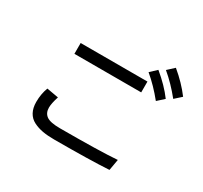

<svg xmlns="http://www.w3.org/2000/svg" viewBox="-160 -1041 1320 1247"><g transform="rotate(30 500.0 -417.5)"><path d="M210 -566.4V-647.5H710.9V-566.4ZM151.4 -171.9Q151.4 -232.4 170.9 -283.2L258.8 -267.6Q241.2 -212.9 241.2 -181.6Q241.2 -141.6 269 -121.1Q296.9 -100.6 371.1 -100.6Q669.9 -100.6 798.8 -110.4L784.2 -27.3Q643.6 -18.6 374 -18.6Q324.2 -18.6 286.6 -25.4Q249 -32.2 217.3 -48.3Q185.5 -64.5 168.5 -95.7Q151.4 -127 151.4 -171.9ZM777.3 -772.5 826.2 -817.4Q906.2 -751 960.9 -677.7L912.1 -633.8Q847.7 -713.9 777.3 -772.5ZM686.5 -704.1 734.4 -749Q817.4 -680.7 870.1 -609.4L821.3 -565.4Q756.8 -645.5 686.5 -704.1Z"/></g></svg>

Font: Gothic A1 Medium
Style: Regular
Weight: 500
Designer: HanYang I&C Co.,Ltd.
Foundry: HanYang I&C Co.,Ltd.
Version: Version 2.50